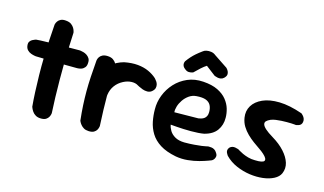

<svg xmlns="http://www.w3.org/2000/svg" viewBox="-84 -959 2085 1235"><g transform="rotate(15 958.5 -342.0)"><path d="M244 0Q222 0 207.5 -8.5Q193 -17 185 -29Q177 -41 173.5 -50Q170 -59 170 -59Q166 -102 163.5 -155.5Q161 -209 160 -267.5Q159 -326 160.5 -385Q162 -444 165 -500.5Q168 -557 172 -606Q172 -606 174 -613Q176 -620 182.5 -629.5Q189 -639 202 -645.5Q215 -652 236 -650Q260 -648 273 -638Q286 -628 292.5 -616.5Q299 -605 301 -596Q303 -587 303 -587Q301 -548 299 -497Q297 -446 296 -389Q295 -332 295.5 -272.5Q296 -213 297.5 -156.5Q299 -100 302 -51Q302 -51 300.5 -43Q299 -35 293.5 -25Q288 -15 276.5 -7.5Q265 0 244 0ZM384 -373Q305 -373 234.5 -375Q164 -377 108 -378Q108 -378 98.5 -379.5Q89 -381 75 -386Q61 -391 50.5 -402Q40 -413 38 -431Q36 -448 42.5 -457.5Q49 -467 58 -472Q67 -477 74.5 -479.5Q82 -482 82 -482Q90 -483 111.5 -484Q133 -485 164 -485.5Q195 -486 231 -486.5Q267 -487 303 -487.5Q339 -488 371 -488Q371 -488 378.5 -487Q386 -486 397 -483Q408 -480 419 -473Q430 -466 437.5 -454.5Q445 -443 444 -426Q444 -405 434.5 -393.5Q425 -382 413 -378Q401 -374 392.5 -373.5Q384 -373 384 -373Z M552 -85Q535 -83 525 -93.5Q515 -104 510.5 -119Q506 -134 505 -145.5Q504 -157 504 -157Q498 -181 496 -194.5Q494 -208 494.5 -217Q495 -226 496 -236.5Q497 -247 497 -265Q501 -324 523 -369.5Q545 -415 582 -445Q619 -475 666 -488Q716 -498 757 -494Q798 -490 829.5 -475.5Q861 -461 883 -441Q883 -441 887.5 -436Q892 -431 898 -422.5Q904 -414 906.5 -403Q909 -392 906 -380Q903 -368 889 -356Q876 -345 859 -345Q842 -345 827 -350.5Q812 -356 801.5 -361.5Q791 -367 791 -367Q773 -379 746 -378Q719 -377 692 -363Q661 -347 641.5 -320.5Q622 -294 617 -259Q614 -235 612.5 -218.5Q611 -202 610.5 -188.5Q610 -175 610 -160Q610 -145 611 -125Q611 -125 607 -116Q603 -107 590 -97.5Q577 -88 552 -85ZM560 -1Q540 -2 527.5 -9.5Q515 -17 507 -27Q499 -37 495.5 -44.5Q492 -52 492 -52Q486 -106 483.5 -153Q481 -200 481 -246Q481 -292 484 -342Q487 -392 492 -453Q492 -453 493.5 -460Q495 -467 501 -476.5Q507 -486 520 -493Q533 -500 555 -499Q578 -498 591.5 -488.5Q605 -479 612 -467Q619 -455 621 -446Q623 -437 623 -437Q619 -388 617.5 -343Q616 -298 616 -253Q616 -208 617.5 -158.5Q619 -109 622 -51Q622 -51 620.5 -43Q619 -35 613.5 -25Q608 -15 595.5 -7.5Q583 0 560 -1Z M1144 11Q1078 -2 1037 -28Q996 -54 974 -90Q952 -126 944 -166.5Q936 -207 936 -247Q935 -295 953 -341.5Q971 -388 1005 -425Q1039 -462 1086.5 -482.5Q1134 -503 1192 -499Q1251 -495 1289.5 -476Q1328 -457 1350 -429.5Q1372 -402 1381 -371.5Q1390 -341 1390 -312Q1391 -264 1365 -227.5Q1339 -191 1282 -177Q1266 -174 1243.5 -172.5Q1221 -171 1196 -171Q1171 -171 1147 -172Q1123 -173 1103.5 -174.5Q1084 -176 1072 -177Q1060 -178 1060 -178Q1063 -159 1075 -139Q1087 -119 1111 -105Q1135 -91 1173 -90Q1211 -90 1240 -92.5Q1269 -95 1288.5 -97.5Q1308 -100 1318 -102.5Q1328 -105 1328 -105Q1328 -105 1334.5 -105Q1341 -105 1351 -104Q1361 -103 1371 -97Q1381 -91 1388 -79Q1397 -66 1395.5 -56Q1394 -46 1389.5 -39Q1385 -32 1380 -28.5Q1375 -25 1375 -25Q1375 -25 1354 -17Q1333 -9 1299 0.5Q1265 10 1224.5 14Q1184 18 1144 11ZM1062 -261 1221 -263Q1221 -263 1226.5 -264Q1232 -265 1241 -267.5Q1250 -270 1258.5 -276Q1267 -282 1272.5 -292.5Q1278 -303 1278 -320Q1278 -347 1268 -365.5Q1258 -384 1235.5 -392.5Q1213 -401 1173 -398Q1146 -396 1124.5 -381Q1103 -366 1088 -344Q1073 -322 1066.5 -299.5Q1060 -277 1062 -261ZM1061 -544Q1048 -553 1043.5 -562Q1039 -571 1039.5 -579Q1040 -587 1042 -591.5Q1044 -596 1044 -596Q1057 -614 1070 -628.5Q1083 -643 1098.5 -656.5Q1114 -670 1136 -686Q1145 -694 1159.5 -697Q1174 -700 1191 -697.5Q1208 -695 1221 -684L1311 -624Q1311 -624 1316 -618.5Q1321 -613 1325.5 -603.5Q1330 -594 1329 -583Q1328 -572 1315 -559Q1306 -550 1294.5 -548Q1283 -546 1273.5 -548Q1264 -550 1257.5 -552.5Q1251 -555 1251 -555L1187 -604Q1171 -594 1152.5 -577.5Q1134 -561 1113 -540Q1113 -540 1105 -537.5Q1097 -535 1085 -535Q1073 -535 1061 -544Z M1642 -97Q1695 -95 1703.5 -109.5Q1712 -124 1682 -151Q1669 -163 1649 -176.5Q1629 -190 1606.5 -206.5Q1584 -223 1563 -243.5Q1542 -264 1527 -288.5Q1512 -313 1507 -344Q1500 -388 1521 -423Q1542 -458 1587.5 -478.5Q1633 -499 1700 -497.5Q1767 -496 1853 -466Q1853 -466 1857.5 -462.5Q1862 -459 1867.5 -452Q1873 -445 1876.5 -435.5Q1880 -426 1878 -414Q1876 -403 1870 -397Q1864 -391 1856.5 -388.5Q1849 -386 1843.5 -385Q1838 -384 1838 -384Q1838 -384 1830 -385Q1822 -386 1808 -386.5Q1794 -387 1777 -387Q1760 -387 1741.5 -386Q1723 -385 1705 -382.5Q1687 -380 1672 -374Q1654 -366 1645.5 -357Q1637 -348 1640.5 -335.5Q1644 -323 1661.5 -307Q1679 -291 1714 -270Q1764 -240 1796 -204.5Q1828 -169 1839 -133Q1850 -97 1835 -62Q1824 -37 1793.5 -21Q1763 -5 1721 0Q1679 5 1633 -1.5Q1587 -8 1543 -27Q1499 -46 1467 -79Q1467 -79 1463.5 -84Q1460 -89 1456.5 -96.5Q1453 -104 1453.5 -113Q1454 -122 1462 -132Q1470 -140 1480 -142.5Q1490 -145 1500 -143Q1510 -141 1516 -139Q1522 -137 1522 -137Q1522 -137 1531.5 -131Q1541 -125 1558 -117Q1575 -109 1596.5 -103Q1618 -97 1642 -97Z"/></g></svg>

Font: Sour Gummy Black SemiBold
Style: Regular
Weight: 600
Version: Version 1.000